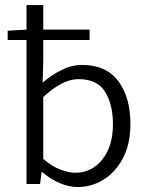

<svg xmlns="http://www.w3.org/2000/svg" viewBox="-20 -735 577 767"><path d="M290 12.2Q255.9 12.2 219 -3.4Q182.1 -19 149.4 -46.9H146L140.1 0H85.9V-575.2H10.7V-612.3L85.9 -616.7V-714.8H152.8V-616.7H337.9V-575.2H152.8V-495.1L150.4 -404.8Q185.1 -435.1 225.6 -455.3Q266.1 -475.6 308.1 -475.6Q403.3 -475.6 452.1 -411.4Q501 -347.2 501 -239.3Q501 -160.2 471.4 -103.8Q441.9 -47.4 394 -17.6Q346.2 12.2 290 12.2ZM280.8 -44.9Q346.2 -44.9 388.7 -97.7Q431.2 -150.4 431.2 -238.8Q431.2 -317.9 399.7 -368.4Q368.2 -418.9 293.5 -418.9Q260.7 -418.9 225.6 -400.6Q190.4 -382.3 152.8 -347.2V-100.1Q188 -69.8 221.7 -57.4Q255.4 -44.9 280.8 -44.9Z"/></svg>

Font: Varta Light Light
Style: Regular
Weight: 300
Version: Version 1.004